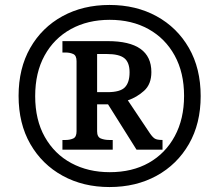

<svg xmlns="http://www.w3.org/2000/svg" viewBox="-20 -745 885 775"><path d="M422 10Q316 10 233 -35.5Q150 -81 102.5 -163.5Q55 -246 55 -358Q55 -469 102 -551.5Q149 -634 232 -679.5Q315 -725 422 -725Q529 -725 612 -679.5Q695 -634 742.5 -551.5Q790 -469 790 -357Q790 -246 742.5 -163.5Q695 -81 612 -35.5Q529 10 422 10ZM423 -50Q514 -50 581 -88Q648 -126 685.5 -195.5Q723 -265 723 -358Q723 -452 685 -521Q647 -590 579.5 -627.5Q512 -665 423 -665Q334 -665 266 -627.5Q198 -590 160 -521Q122 -452 122 -357Q122 -261 161 -192Q200 -123 268 -86.5Q336 -50 423 -50ZM232 -141V-180H245Q262 -180 275.5 -186Q289 -192 289 -215V-498Q289 -521 275.5 -527Q262 -533 245 -533H232V-579H415Q591 -579 591 -454Q591 -405 561.5 -378.5Q532 -352 496 -340L585 -207Q596 -191 605 -185.5Q614 -180 636 -180V-141H531L416 -324H372V-215Q372 -192 387 -186Q402 -180 421 -180H435V-141ZM414 -373Q465 -373 484 -392.5Q503 -412 503 -453Q503 -493 482 -510Q461 -527 411 -527H372V-373Z"/></svg>

Font: Noto Serif Myanmar Black
Style: Regular
Weight: 900
Designer: Ben Mitchell and the Monotype Design Team
Foundry: Monotype Imaging Inc.
Version: Version 2.106; ttfautohint (v1.8.4.7-5d5b)